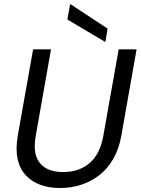

<svg xmlns="http://www.w3.org/2000/svg" viewBox="-20 -947 715 974"><path d="M69.8 -256.8 147.9 -696.8H238.8L161.1 -256.8Q145 -164.6 182.6 -119.4Q220.2 -74.2 299.8 -74.2Q380.9 -74.2 434.1 -119.4Q487.3 -164.6 503.9 -256.8L582 -696.8H672.9L595.2 -256.8Q583.5 -190.9 553.7 -139.6Q523.9 -88.4 481.9 -56.9Q439.9 -25.4 390.1 -9.3Q340.3 6.8 285.2 6.8Q230 6.8 186.3 -8.8Q142.6 -24.4 111.6 -56.9Q80.6 -89.4 69.6 -139.2Q58.6 -189 69.8 -256.8ZM321.8 -848.1 335.9 -926.8 525.9 -801.8 514.2 -733.9Z"/></svg>

Font: Poppins
Style: Italic
Weight: 400
Italic angle: -10°
Designer: Ninad Kale (Devanagari), Jonny Pinhorn (Latin)
Foundry: Indian Type Foundry
Version: Version 3.200;PS 1.000;hotconv 16.6.54;makeotf.lib2.5.65590